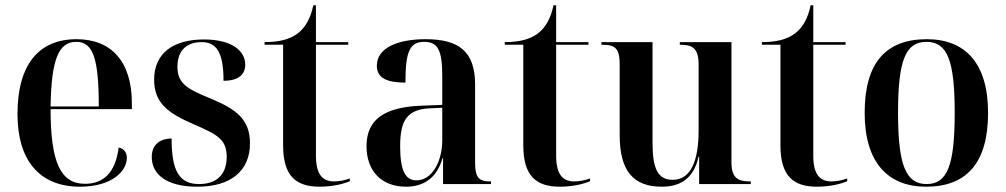

<svg xmlns="http://www.w3.org/2000/svg" viewBox="-20 -695 3797 725"><path d="M282 10C403 10 459 -49 459 -99C459 -118 449 -134 428 -138C416 -40 368 -1 301 -1C210 -1 171 -79 171 -283H478V-305C478 -463 400 -547 269 -547C127 -547 46 -452 46 -264C46 -91 128 10 282 10ZM353 -293H171C174 -473 202 -537 268 -537C332 -537 353 -473 353 -293Z M725 10C853 10 924 -51 924 -154C924 -245 870 -283 780 -321C689 -358 650 -378 650 -443C650 -510 691 -536 741 -536C798 -536 824 -497 824 -390C880 -390 906 -413 906 -451C906 -502 857 -546 750 -546C635 -546 562 -495 562 -394C562 -303 619 -266 713 -225C798 -188 836 -170 836 -103C836 -33 795 0 732 0C657 0 628 -49 628 -172C596 -172 553 -158 553 -102C553 -38 607 10 725 10Z M1187 10C1239 10 1282 -2 1301 -11V-21C1278 -13 1258 -10 1241 -10C1196 -10 1173 -39 1173 -107V-526H1295V-536H1173V-675H1163C1153 -627 1134 -591 1103 -568C1073 -546 1034 -536 979 -536V-526H1049V-146C1049 -30 1098 10 1187 10Z M1513 10C1577 10 1629 -20 1651 -98H1653V0H1834V-10H1830C1788 -10 1774 -25 1774 -81V-376C1774 -502 1711 -547 1587 -547C1485 -547 1403 -516 1403 -447C1403 -401 1440 -383 1511 -383C1511 -498 1526 -537 1582 -537C1635 -537 1650 -503 1650 -406V-299L1573 -296C1433 -291 1364 -245 1364 -143C1364 -47 1423 10 1513 10ZM1553 -14C1511 -14 1491 -50 1491 -143C1491 -241 1518 -282 1603 -286L1650 -288V-165C1650 -85 1611 -14 1553 -14Z M2094 10C2146 10 2189 -2 2208 -11V-21C2185 -13 2165 -10 2148 -10C2103 -10 2080 -39 2080 -107V-526H2202V-536H2080V-675H2070C2060 -627 2041 -591 2010 -568C1980 -546 1941 -536 1886 -536V-526H1956V-146C1956 -30 2005 10 2094 10Z M2479 10C2540 10 2598 -13 2618 -104H2620V0H2815V-10H2811C2768 -10 2742 -22 2742 -81V-536H2547V-526H2550C2594 -526 2618 -513 2618 -452V-203C2618 -88 2589 -16 2520 -16C2464 -16 2444 -58 2444 -156V-536H2251V-526H2254C2303 -526 2320 -513 2320 -450V-184C2320 -48 2373 10 2479 10Z M3065 10C3117 10 3160 -2 3179 -11V-21C3156 -13 3136 -10 3119 -10C3074 -10 3051 -39 3051 -107V-526H3173V-536H3051V-675H3041C3031 -627 3012 -591 2981 -568C2951 -546 2912 -536 2857 -536V-526H2927V-146C2927 -30 2976 10 3065 10Z M3477 10C3631 10 3711 -81 3711 -269C3711 -456 3625 -547 3480 -547C3324 -547 3245 -457 3245 -269C3245 -81 3333 10 3477 10ZM3479 0C3401 0 3371 -70 3371 -269C3371 -468 3400 -537 3478 -537C3557 -537 3585 -468 3585 -269C3585 -70 3557 0 3479 0Z"/></svg>

Font: Noto Serif Display SemiCondensed SemiBold
Style: Regular
Weight: 600
Width: 4
Designer: Monotype Design Team
Foundry: Monotype Imaging Inc.
Version: Version 2.009